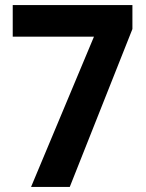

<svg xmlns="http://www.w3.org/2000/svg" viewBox="-20 -734 574 754"><path d="M102 0 349 -590H30V-714H500V-620L254 0Z"/></svg>

Font: Noto Sans Thai SemiCondensed
Style: Bold
Weight: 700
Width: 4
Designer: Monotype Design Team
Foundry: Monotype Imaging Inc.
Version: Version 2.001